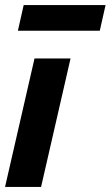

<svg xmlns="http://www.w3.org/2000/svg" viewBox="-26 -742 439 762"><path d="M-6 0 111 -510H254L137 0ZM45 -620 68 -722H393L370 -620Z"/></svg>

Font: Instrument Sans SemiCondensed
Style: Bold Italic
Weight: 700
Width: 4
Italic angle: -13°
Designer: Rodrigo Fuenzalida
Foundry: fragTYPE
Version: Version 1.000;gftools[0.9.28]